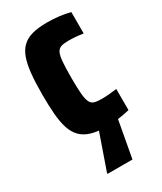

<svg xmlns="http://www.w3.org/2000/svg" viewBox="-181 -585 710 841"><g transform="rotate(-30 174.0 -164.5)"><path d="M205 8Q159 8 127.5 -1.5Q96 -11 76.5 -31Q57 -51 47 -82Q37 -113 33.5 -156Q30 -199 30 -255Q30 -315 34.5 -359.5Q39 -404 50 -434.5Q61 -465 81 -483.5Q101 -502 131.5 -510Q162 -518 205 -518Q235 -518 265.5 -514.5Q296 -511 321 -504V-396Q301 -399 282.5 -400.5Q264 -402 247 -402Q224 -402 210 -397.5Q196 -393 189 -379Q182 -365 179.5 -335.5Q177 -306 177 -255Q177 -204 179.5 -174.5Q182 -145 189 -130.5Q196 -116 210 -112Q224 -108 247 -108Q264 -108 282.5 -109.5Q301 -111 323 -114V-7Q293 0 264 4Q235 8 205 8ZM104 189V184L171 -8H265V-3L230 189Z"/></g></svg>

Font: Saira Condensed ExtraBold
Style: Regular
Weight: 800
Width: 3
Designer: Hector Gatti with collaboration of the Omnibus-Type team
Foundry: Omnibus-Type
Version: Version 1.101